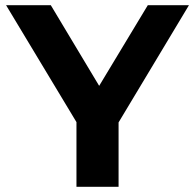

<svg xmlns="http://www.w3.org/2000/svg" viewBox="-20 -720 752 740"><path d="M274.7 0V-285.9L311.8 -187.7L3.4 -700H175.8L411.3 -307.2H312.8L549.7 -700H708.3L400.7 -187.7L437 -285.9V0Z"/></svg>

Font: Montserrat Alternates Thin
Style: Regular
Weight: 100
Designer: Julieta Ulanovsky
Foundry: Julieta Ulanovsky
Version: Version 9.000